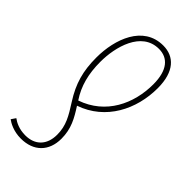

<svg xmlns="http://www.w3.org/2000/svg" viewBox="-258 -595 884 884"><g transform="rotate(45 183.5 -153.5)"><path d="M239 -537C109 -537 60 -400 60 -280C60 -192 78 -128 124 -56C161 2 184 40 184 99C184 166 145 205 82 205C41 205 13 190 -3 178L-18 200C-3 211 30 230 78 230C161 230 211 179 211 98C211 33 186 -10 154 -60C293 -108 360 -242 360 -380C360 -488 310 -537 239 -537ZM236 -512C294 -512 333 -471 333 -378C333 -252 275 -127 141 -81C103 -138 87 -201 87 -279C87 -375 122 -512 236 -512Z"/></g></svg>

Font: Noto Sans ExtraCondensed Thin
Style: Italic
Weight: 100
Width: 2
Italic angle: -12°
Designer: Monotype Design Team
Foundry: Monotype Imaging Inc.
Version: Version 2.013